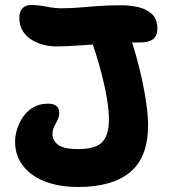

<svg xmlns="http://www.w3.org/2000/svg" viewBox="-20 -733 675 765"><path d="M291 12Q217 12 160.5 -9.5Q104 -31 72 -72Q40 -113 40 -169Q40 -192 48 -218Q56 -244 72 -267.5Q88 -291 113 -305.5Q138 -320 172 -320Q194 -320 205 -310.5Q216 -301 216 -283Q216 -268 209 -254.5Q202 -241 195.5 -227.5Q189 -214 189 -198Q189 -174 211 -156.5Q233 -139 291 -139Q361 -139 387.5 -167Q414 -195 414 -256Q414 -289 407 -334Q400 -379 387.5 -428.5Q375 -478 360 -525Q345 -572 329 -609Q319 -635 332.5 -655.5Q346 -676 370 -676Q420 -675 449 -658.5Q478 -642 495 -597Q508 -561 521.5 -513.5Q535 -466 546 -415Q557 -364 563.5 -317Q570 -270 570 -234Q570 -107 499 -47.5Q428 12 291 12ZM203 -548Q181 -548 155.5 -554Q130 -560 107.5 -573.5Q85 -587 71 -609Q57 -631 57 -663Q57 -686 69 -699.5Q81 -713 103 -713Q126 -713 144.5 -710Q163 -707 182.5 -703.5Q202 -700 222 -700Q261 -700 296 -703Q331 -706 370.5 -709Q410 -712 465 -712Q498 -712 531 -704.5Q564 -697 585.5 -677Q607 -657 607 -618Q607 -564 541 -564Q476 -564 413.5 -560Q351 -556 297 -552Q243 -548 203 -548Z"/></svg>

Font: Shantell Sans
Style: Bold
Weight: 700
Designer: Stephen Nixon, Anya Danilova, Shantell Martin
Foundry: Arrow Type
Version: Version 1.011;[c5ecc13dd]